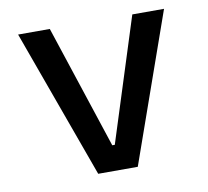

<svg xmlns="http://www.w3.org/2000/svg" viewBox="-64 -588 713 658"><g transform="rotate(-10 293.0 -259.0)"><path d="M226.6 0 39.1 -517.6H149.4L291 -87.9H299.8L436.5 -517.6H546.9L364.3 0Z"/></g></svg>

Font: Caskaydia Cove
Style: Regular
Weight: 400
Monospace: yes
Designer: Aaron Bell
Foundry: Saja Typeworks
Version: Version 4.300; ttfautohint (v1.8.3)